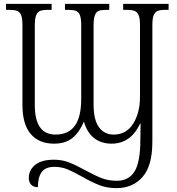

<svg xmlns="http://www.w3.org/2000/svg" viewBox="-20 -733 914 993"><path d="M129 187Q129 147 161.5 120Q194 93 259 93Q301 93 336 106.5Q371 120 420 147Q469 174 505 188Q541 202 584 202Q646 202 676 153.5Q706 105 706 -13Q706 -69 707 -94H705Q656 10 557 10Q503 10 466.5 -19Q430 -48 414 -104Q392 -51 356 -20.5Q320 10 259 10Q181 10 138.5 -40.5Q96 -91 96 -191V-604Q96 -637 89.5 -654Q83 -671 69 -676.5Q55 -682 30 -682H11V-713H247V-682H227Q201 -682 187.5 -676.5Q174 -671 167 -654Q160 -637 160 -603V-190Q160 -37 267 -37Q334 -37 367 -82.5Q400 -128 400 -221V-604Q400 -637 393.5 -654Q387 -671 373.5 -676.5Q360 -682 336 -682H316V-713H545V-682H527Q503 -682 490 -676.5Q477 -671 470.5 -653.5Q464 -636 464 -602V-192Q464 -114 491.5 -75.5Q519 -37 568 -37Q633 -37 668.5 -93Q704 -149 704 -232V-604Q704 -638 697 -654.5Q690 -671 676 -676.5Q662 -682 637 -682H617V-713H852V-682H835Q809 -682 795.5 -676.5Q782 -671 775 -654.5Q768 -638 768 -604V0Q768 125 717 182.5Q666 240 583 240Q534 240 495 225Q456 210 405 181Q359 155 328.5 142.5Q298 130 261 130Q215 130 195.5 157Q176 184 176 235Q154 235 141.5 222.5Q129 210 129 187Z"/></svg>

Font: Noto Serif NarrowLight
Style: Regular
Weight: 300
Width: 4
Designer: Monotype Design Team
Foundry: Monotype Imaging Inc.
Version: Version 1.001